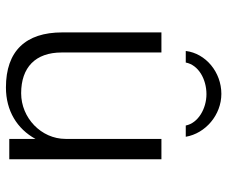

<svg xmlns="http://www.w3.org/2000/svg" viewBox="-78 -658 748 631"><g transform="rotate(90 295.5 -343.0)"><path d="M504 -500H437V-185C437 -105 368 -39 287 -39C202 -39 153 -86 153 -172V-500H87V-174C87 -54 148 11 268 11C345 11 404 -26 437 -86V0H504ZM430 -580C419 -645 358 -697 289 -697C218 -697 156 -646 148 -580H186C194 -622 241 -648 290 -648C337 -648 385 -621 393 -580Z"/></g></svg>

Font: Perun Light
Style: Regular
Weight: 300
Foundry: Copyright (c) Stefan Peev, Context Ltd, 2016
Version: Version 1.089